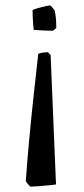

<svg xmlns="http://www.w3.org/2000/svg" viewBox="-20 -481 312 713"><path d="M177 -367Q155 -367 138.5 -368Q122 -369 105 -370Q105 -370 103 -393.5Q101 -417 101 -444Q112 -449 134.5 -454.5Q157 -460 166 -461Q169 -460 175.5 -452Q182 -444 183 -442Q189 -417 189 -377Q186 -375 183 -372Q180 -369 177 -367ZM93 212Q92 212 84 203Q76 194 76 189Q81 118 88.5 37Q96 -44 105 -126.5Q114 -209 122 -281Q128 -284 138 -285.5Q148 -287 158 -287L168 -277L187 181L188 204Q182 205 163 207Q144 209 123.5 210.5Q103 212 93 212Z"/></svg>

Font: Labrada
Style: Regular
Weight: 400
Designer: Mercedes Jáuregui
Foundry: Omnibus-Type Team
Version: Version 1.000; ttfautohint (v1.8.4.7-5d5b)